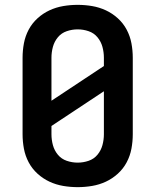

<svg xmlns="http://www.w3.org/2000/svg" viewBox="-20 -763 640 791"><path d="M300 8Q270 8 240.5 3Q211 -2 184 -14.5Q157 -27 134.5 -47.5Q112 -68 98 -94.5Q84 -121 78.5 -150.5Q73 -180 73 -210V-525Q73 -555 78.5 -584.5Q84 -614 98 -640.5Q112 -667 134.5 -687.5Q157 -708 184 -720.5Q211 -733 240.5 -738Q270 -743 300 -743Q330 -743 359.5 -738Q389 -733 416 -720.5Q443 -708 465.5 -687.5Q488 -667 502 -640.5Q516 -614 521.5 -584.5Q527 -555 527 -525V-210Q527 -180 521.5 -150.5Q516 -121 502 -94.5Q488 -68 465.5 -47.5Q443 -27 416 -14.5Q389 -2 359.5 3Q330 8 300 8ZM192 -348 408 -491V-525Q408 -548 402 -570Q396 -592 381.5 -609.5Q367 -627 345 -634.5Q323 -642 300 -642Q277 -642 255 -634.5Q233 -627 218.5 -609.5Q204 -592 198 -570Q192 -548 192 -525ZM300 -93Q323 -93 345 -100.5Q367 -108 381.5 -125.5Q396 -143 402 -165Q408 -187 408 -210V-387L192 -244V-210Q192 -187 198 -165Q204 -143 218.5 -125.5Q233 -108 255 -100.5Q277 -93 300 -93Z"/></svg>

Font: Iosevka Book
Style: Bold
Weight: 700
Designer: Belleve Invis
Foundry: Belleve Invis
Version: Version 28.0.7; ttfautohint (v1.8.3)